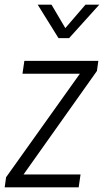

<svg xmlns="http://www.w3.org/2000/svg" viewBox="-35 -800 444 820"><path d="M-15 0 -9 -43 321 -506 331 -485H61L69 -540H385L379 -497L50 -33L40 -55H309L301 0ZM215 -637 126 -780H185L244 -680L330 -780H389L260 -637Z"/></svg>

Font: Mohave Light Light
Style: Italic
Weight: 300
Italic angle: -8°
Version: Version 2.003